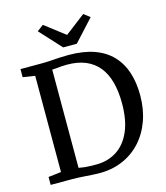

<svg xmlns="http://www.w3.org/2000/svg" viewBox="-139 -1077 1031 1192"><g transform="rotate(-15 377.0 -481.5)"><path d="M340.5 8Q322 7.5 301.8 6.2Q281.5 5 260.5 3.5Q239.5 2 219 1Q198.5 0 179 0H39.5V-51L122 -60.5V-679L44.5 -691V-743H177.5Q209 -743 237.8 -745Q266.5 -747 295 -748.8Q323.5 -750.5 354 -750.5Q450 -750.5 519.2 -725.8Q588.5 -701 633 -654.2Q677.5 -607.5 699 -542Q720.5 -476.5 720.5 -395Q720.5 -304.5 693.2 -229.8Q666 -155 615.8 -101Q565.5 -47 495.8 -18.5Q426 10 340.5 8ZM350.5 -49Q423 -50 479 -86.2Q535 -122.5 566.8 -194.8Q598.5 -267 598.5 -375Q598.5 -452.5 582.2 -512Q566 -571.5 532.8 -612.2Q499.5 -653 449 -674Q398.5 -695 329.5 -695Q309 -695 291.8 -693.5Q274.5 -692 260 -690.5Q245.5 -689 234 -688.5V-57.5Q254 -53.5 273 -51.5Q292 -49.5 311 -49.2Q330 -49 350.5 -49ZM335.5 -804.5 209 -942 249.5 -972.5 379 -873 509 -972.5 549 -942 423 -804.5Z"/></g></svg>

Font: Merriweather Medium
Style: Regular
Weight: 500
Version: Version 2.100